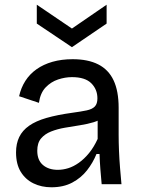

<svg xmlns="http://www.w3.org/2000/svg" viewBox="-20 -781 597 814"><path d="M198 13Q156 13 122 -3.5Q88 -20 68 -52.5Q48 -85 48 -135Q48 -172 61.5 -200Q75 -228 103.5 -248Q132 -268 177 -281Q222 -294 287 -303Q324 -308 347.5 -313Q371 -318 382 -329.5Q393 -341 393 -364Q393 -402 367 -428Q341 -454 285 -454Q256 -454 226 -444Q196 -434 173.5 -410.5Q151 -387 145 -345L61 -373Q69 -409 87.5 -438Q106 -467 135 -487.5Q164 -508 202.5 -519Q241 -530 288 -530Q353 -530 396.5 -508Q440 -486 461.5 -440.5Q483 -395 483 -324V-209Q483 -178 484.5 -141.5Q486 -105 489 -68.5Q492 -32 495 0H411Q408 -32 405.5 -64Q403 -96 402 -128H389Q374 -91 349 -59Q324 -27 286.5 -7Q249 13 198 13ZM225 -61Q247 -61 269.5 -68Q292 -75 314.5 -91Q337 -107 357.5 -132Q378 -157 394 -192V-292L420 -287Q404 -271 377.5 -263Q351 -255 319 -250Q287 -245 255 -239.5Q223 -234 196.5 -223.5Q170 -213 154 -194Q138 -175 138 -142Q138 -102 162 -81.5Q186 -61 225 -61ZM136 -761 285 -660 432 -761V-681L285 -581L136 -681Z"/></svg>

Font: Bricolage Grotesque 96pt ExtraBold
Style: Regular
Weight: 400
Version: Version 1.001;gftools[0.9.33.dev8+g029e19f]